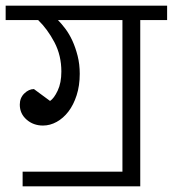

<svg xmlns="http://www.w3.org/2000/svg" viewBox="-30 -650 611 679"><path d="M50 -43H403V-579H175Q187 -567 201 -548.5Q215 -530 226 -506Q237 -482 244.5 -452.5Q252 -423 252 -389Q252 -347 241 -313Q230 -279 212 -255.5Q194 -232 170.5 -219Q147 -206 122 -206Q88 -206 64 -227Q40 -248 40 -280Q40 -304 56 -319.5Q72 -335 90 -335L147 -293Q161 -302 174 -329.5Q187 -357 187 -397Q187 -454 162.5 -500.5Q138 -547 105 -579H-10V-630H561V-579H466V9H50Z"/></svg>

Font: Mukta Light
Style: Regular
Weight: 300
Designer: Girish Dalvi and Yashodeep Gholap
Foundry: Ek Type
Version: Version 2.538;PS 1.002;hotconv 16.6.51;makeotf.lib2.5.65220;